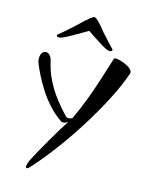

<svg xmlns="http://www.w3.org/2000/svg" viewBox="-136 -827 841 1104"><g transform="rotate(15 284.0 -275.0)"><path d="M133 195Q128 195 128 185Q128 178 131 167.5Q134 157 139 147Q153 119 174 81.5Q195 44 217.5 5Q240 -34 261 -68.5Q282 -103 297 -125Q288 -118 280.5 -115.5Q273 -113 267 -113Q260 -113 254 -117Q212 -146 178 -183.5Q144 -221 118.5 -261Q93 -301 75.5 -335.5Q58 -370 49 -392Q40 -414 40 -416Q39 -421 38.5 -425.5Q38 -430 38 -434Q38 -456 47.5 -467.5Q57 -479 70 -479Q81 -479 92 -468Q103 -457 108 -434Q120 -378 146 -326.5Q172 -275 206 -231Q240 -187 274 -152Q281 -145 294 -145Q304 -145 314 -152Q347 -223 370 -284Q393 -345 412.5 -407Q432 -469 455 -541Q455 -547 467 -547Q479 -547 497 -541.5Q515 -536 532.5 -527.5Q550 -519 560.5 -507.5Q571 -496 567 -484Q539 -402 491 -310.5Q443 -219 385.5 -128.5Q328 -38 268 41.5Q208 121 155 179Q142 195 133 195ZM119 -579Q113 -579 108 -581.5Q103 -584 104 -591Q123 -606 147.5 -627.5Q172 -649 196.5 -671.5Q221 -694 238 -711Q252 -723 262 -731Q272 -739 279 -743Q281 -744 283 -744.5Q285 -745 287 -745Q289 -745 293 -743Q307 -735 328 -711Q341 -694 360.5 -671.5Q380 -649 400.5 -627.5Q421 -606 435 -591Q434 -579 418 -579Q409 -579 391 -588.5Q373 -598 351 -612Q329 -626 309 -639.5Q289 -653 277 -661Q263 -653 240 -639.5Q217 -626 192.5 -612Q168 -598 148 -588.5Q128 -579 119 -579Z"/></g></svg>

Font: Grechen Fuemen
Style: Regular
Weight: 400
Designer: Robert E. Leuschke
Foundry: Robert E. Leuschke
Version: Version 1.010; ttfautohint (v1.8.3)